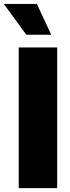

<svg xmlns="http://www.w3.org/2000/svg" viewBox="-52 -973 361 993"><path d="M243.7 -727.5V0H44.9V-727.5ZM84 -793.5 -32.2 -952.6H138.7L212.9 -793.5Z"/></svg>

Font: Inter 18pt Black
Style: Regular
Weight: 900
Designer: Rasmus Andersson
Foundry: rsms
Version: Version 4.001;git-66647c0bb